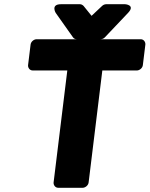

<svg xmlns="http://www.w3.org/2000/svg" viewBox="-20 -865 709 910"><path d="M234 0C233 11 241 25 256 25H372C383 25 398 15 400 0L465 -531H629C640 -531 655 -541 657 -556L669 -654C670 -665 662 -679 647 -679H153C142 -679 127 -669 125 -654L113 -556C112 -545 120 -531 135 -531H299ZM483 -845C477 -845 469 -842 464 -837L414 -790L376 -837C372 -841 366 -845 359 -845H269C219 -845 244 -804 244 -804L326 -688C330 -682 337 -679 344 -679H456C463 -679 472 -682 477 -688L587 -804C623 -842 573 -845 573 -845Z"/></svg>

Font: Falling Sky
Style: BlkObl
Weight: 900
Designer: Paul D. Hunt
Foundry: Adobe Systems Incorporated
Version: Version 1.02